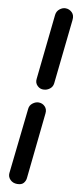

<svg xmlns="http://www.w3.org/2000/svg" viewBox="-154 -1127 693 1635"><g transform="rotate(10 192.0 -309.5)"><path d="M258.5 -171.5 198.5 399.5Q196.5 422.5 180 442.8Q163.5 463 124.5 463Q87.5 463 64.2 439.2Q41 415.5 44 383.5L106.5 -183.5Q109.5 -214.5 134.5 -233.5Q159.5 -252.5 185.5 -252.5Q218 -252.5 240.2 -229.8Q262.5 -207 258.5 -171.5ZM347 -993.5 287 -435.5Q283.5 -405.5 260 -387.2Q236.5 -369 209 -368Q177 -365 152.8 -388.8Q128.5 -412.5 133.5 -448.5L193.5 -1012Q197.5 -1044 221.8 -1063Q246 -1082 271.5 -1082Q304 -1082 328 -1058.8Q352 -1035.5 347 -993.5Z"/></g></svg>

Font: Edu NSW ACT Cursive
Style: Regular
Weight: 400
Designer: Tina and Corey Anderson, Eben Sorkin, Mirko Velimirovic
Foundry: Sorkin Type Co.
Version: Version 2.000